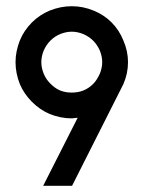

<svg xmlns="http://www.w3.org/2000/svg" viewBox="-20 -598 462 618"><path d="M44 -327C53 -306 66 -287 83 -270C100 -253 119 -240 140 -231C163 -222 186 -217 211 -217C212 -217 218 -218 230 -219L119 0H212L377 -327C387 -350 392 -373 392 -398C392 -422 387 -445 377 -468C368 -490 356 -509 339 -526C322 -543 303 -555 281 -564C259 -573 236 -578 211 -578C186 -578 163 -573 140 -564C119 -555 100 -543 83 -526C66 -509 53 -490 44 -468C35 -445 30 -422 30 -398C30 -373 35 -350 44 -327ZM121 -436C126 -447 133 -458 142 -467C151 -476 161 -483 173 -488C185 -493 198 -496 211 -496C224 -496 237 -493 249 -488C260 -483 271 -476 280 -467C289 -458 296 -447 301 -436C306 -424 309 -411 309 -398C309 -385 306 -372 301 -360L298 -354C293 -344 287 -335 280 -328C271 -319 261 -312 249 -307C237 -302 224 -300 211 -300C198 -300 185 -302 173 -307C161 -312 151 -320 142 -329C133 -338 126 -348 121 -360C116 -372 113 -385 113 -398C113 -411 116 -424 121 -436Z"/></svg>

Font: Kunika
Style: Regular
Weight: 400
Designer: Leo Kuroshita
Foundry: kurogedelic
Version: Version 1.000;PS 001.000;hotconv 1.0.88;makeotf.lib2.5.64775